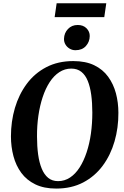

<svg xmlns="http://www.w3.org/2000/svg" viewBox="-20 -1118 745 1149"><path d="M316 10.5Q243 10.5 191.2 -14.8Q139.5 -40 107.5 -83.5Q75.5 -127 60.5 -183.5Q45.5 -240 45.5 -302Q45.5 -391 69.2 -471.8Q93 -552.5 140 -616Q187 -679.5 257 -716Q327 -752.5 418.5 -752.5Q492.5 -752.5 544 -727.5Q595.5 -702.5 627.2 -658.8Q659 -615 673.8 -559.5Q688.5 -504 688.5 -443Q689 -353.5 665.5 -272Q642 -190.5 595 -126.8Q548 -63 478 -26.2Q408 10.5 316 10.5ZM327.5 -34Q366.5 -34 399 -55.5Q431.5 -77 456.2 -115.5Q481 -154 498.2 -205.8Q515.5 -257.5 524 -318Q532.5 -378.5 532.5 -444Q532.5 -502 526 -550.2Q519.5 -598.5 505.2 -633.8Q491 -669 466.8 -688.2Q442.5 -707.5 406.5 -707.5Q367.5 -707.5 335 -686.2Q302.5 -665 277.5 -626.8Q252.5 -588.5 235.5 -537.2Q218.5 -486 209.8 -426Q201 -366 201.5 -301Q201.5 -242.5 208.2 -193.5Q215 -144.5 229.8 -108.8Q244.5 -73 268.5 -53.5Q292.5 -34 327.5 -34ZM431.5 -817.5Q412.5 -817.5 396.5 -827Q380.5 -836.5 371.5 -852Q362.5 -867.5 363 -886Q364 -920.5 386.8 -944.5Q409.5 -968.5 445 -968.5Q478.5 -968.5 498 -948.5Q517.5 -928.5 517 -902Q516.5 -867.5 494 -842.5Q471.5 -817.5 431.5 -817.5ZM319 -1098.5H616L604 -1015.5H307Z"/></svg>

Font: Merriweather 72pt
Style: Bold Italic
Weight: 700
Italic angle: -7.8°
Version: Version 2.101